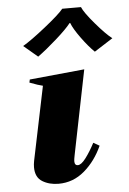

<svg xmlns="http://www.w3.org/2000/svg" viewBox="-56 -836 598 888"><g transform="rotate(-5 243.0 -392.5)"><path d="M72 -639Q110 -661 178.5 -715.5Q247 -770 267 -795H354Q364 -770 410.5 -715.5Q457 -661 486 -639L400 -584Q372 -611 340 -655Q308 -699 298 -726H295Q275 -700 226 -656.5Q177 -613 137 -584ZM73 -76Q73 -89 76 -105L147 -448Q128 -452 86 -468L89 -482L344 -507L265 -115Q261 -95 261 -88Q261 -68 276 -68Q292 -68 313.5 -96.5Q335 -125 356 -165L384 -149Q353 -80 300.5 -35Q248 10 180 10Q137 10 105 -9.5Q73 -29 73 -76Z"/></g></svg>

Font: Trirong Black
Style: Italic
Weight: 900
Italic angle: -12°
Designer: Katatrad Team
Foundry: CadsonDemak
Version: Version 1.001